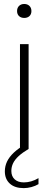

<svg xmlns="http://www.w3.org/2000/svg" viewBox="-20 -768 250 990"><path d="M83 0V-540.5H127.5V0ZM105 -675.5Q88.5 -675.5 78.2 -685Q68 -694.5 68 -711Q68 -727.5 78.2 -737.5Q88.5 -747.5 105 -747.5Q121.5 -747.5 131.8 -737.5Q142 -727.5 142 -711Q142 -694.5 131.8 -685Q121.5 -675.5 105 -675.5ZM102.5 202Q56.5 202 30.8 178.8Q5 155.5 5 115.5Q5 89 16.2 65.2Q27.5 41.5 51 19.2Q74.5 -3 112 -24.5L127.5 0Q95.5 19 76 37Q56.5 55 47.5 73.8Q38.5 92.5 38.5 113.5Q38.5 141 55.8 156.8Q73 172.5 103 172.5Q122 172.5 141 167Q160 161.5 178.5 150.5V181.5Q162.5 191 142.2 196.5Q122 202 102.5 202Z"/></svg>

Font: Encode Sans Condensed Thin ExtraLight
Style: Regular
Weight: 250
Version: Version 3.002